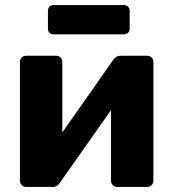

<svg xmlns="http://www.w3.org/2000/svg" viewBox="-20 -741 678 761"><path d="M83 0Q73 0 66 -7.5Q59 -15 59 -24V-495Q59 -506 66 -513Q73 -520 84 -520H202Q213 -520 220 -513Q227 -506 227 -495V-130L182 -152L429 -504Q434 -511 441 -515.5Q448 -520 457 -520H564Q574 -520 581 -513Q588 -506 588 -496V-25Q588 -15 581 -7.5Q574 0 563 0H445Q434 0 427 -7.5Q420 -15 420 -25V-379L466 -370L217 -16Q213 -9 206 -4.5Q199 0 189 0ZM192 -605Q182 -605 176 -611Q170 -617 170 -628V-698Q170 -708 176 -714.5Q182 -721 192 -721H471Q481 -721 487.5 -714.5Q494 -708 494 -698V-628Q494 -617 487.5 -611Q481 -605 471 -605Z"/></svg>

Font: DVN-Rubik
Style: Bold
Weight: 700
Designer: Hubert and Fischer
Foundry: Hubert & Fischer
Version: Version 2.102